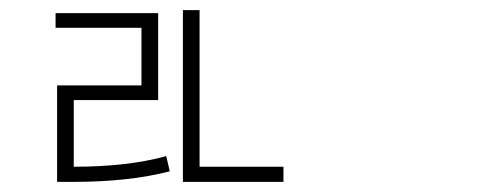

<svg xmlns="http://www.w3.org/2000/svg" viewBox="-20 -755 960 380"><path d="M126 -557V-425Q233 -425 309 -446L316 -416Q236 -395 124 -395H93V-586H260V-700H90V-729H293V-557ZM375 -425H541V-395H342V-735H375Z"/></svg>

Font: Noto Sans Korean Thin
Style: Regular
Weight: 250
Designer: Ryoko NISHIZUKA  (kana & ideographs); Paul D. Hunt (Latin, Greek & Cyrillic); Wenlong ZHANG  (bopomofo); Sandoll Communi
Foundry: Adobe Systems Incorporated
Version: Version 1.0001;PS 1;hotconv 1.0.78;makeotf.lib2.5.61930